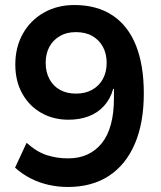

<svg xmlns="http://www.w3.org/2000/svg" viewBox="-20 -735 640 765"><path d="M250 10Q211 10 173.5 1.5Q136 -7 102.5 -24Q69 -41 40 -67L86 -166Q126 -130 166 -117Q206 -104 251 -104Q295 -104 328.5 -119.5Q362 -135 386 -165Q410 -195 422 -240Q434 -285 434 -343V-381H431Q420 -341 394.5 -313Q369 -285 333 -271.5Q297 -258 253 -258Q192 -258 144 -285.5Q96 -313 68.5 -362.5Q41 -412 41 -478Q41 -547 71 -600.5Q101 -654 154.5 -684.5Q208 -715 276 -715Q366 -715 428 -674Q490 -633 521.5 -554.5Q553 -476 553 -363Q553 -245 517 -161.5Q481 -78 413.5 -34Q346 10 250 10ZM283 -362Q320 -362 347.5 -377.5Q375 -393 390 -420.5Q405 -448 405 -484Q405 -521 390 -548.5Q375 -576 348 -591.5Q321 -607 282 -607Q245 -607 218 -591Q191 -575 176.5 -548Q162 -521 162 -484Q162 -448 177 -420Q192 -392 219 -377Q246 -362 283 -362Z"/></svg>

Font: Nunito Sans 7pt
Style: Bold
Weight: 700
Designer: Vernon Adams
Foundry: Vernon Adams
Version: Version 3.101;gftools[0.9.27]